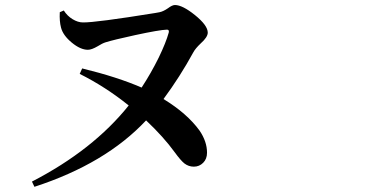

<svg xmlns="http://www.w3.org/2000/svg" viewBox="-20 -716 1540 754"><path d="M115.2 17.6 105.5 -2.9Q345.7 -127 485.4 -301.8Q394.5 -375 293 -425.8L302.7 -447.3Q442.4 -413.1 536.1 -372.1Q573.2 -428.7 603.5 -490.2Q631.8 -548.8 642.6 -587.9Q645.5 -599.6 635.7 -599.6Q605.5 -598.6 510.7 -578.1Q425.8 -559.6 394.5 -549.8Q381.8 -545.9 363.3 -534.2Q339.8 -520.5 325.2 -520.5Q295.9 -520.5 261.7 -548.8Q227.5 -577.1 219.7 -607.4Q212.9 -632.8 214.8 -668L230.5 -674.8Q244.1 -653.3 265.1 -640.6Q286.1 -627.9 305.7 -627.9Q354.5 -627 589.8 -665Q601.6 -667 606.4 -668Q621.1 -670.9 639.6 -683.6Q656.2 -696.3 667 -696.3Q696.3 -696.3 745.1 -657.2Q795.9 -616.2 795.9 -587.9Q795.9 -570.3 768.6 -545.9Q747.1 -525.4 739.3 -510.7Q686.5 -414.1 622.1 -327.1Q714.8 -270.5 763.7 -203.1Q793 -160.2 793 -116.2Q793 -91.8 777.8 -76.7Q762.7 -61.5 741.2 -61.5Q720.7 -61.5 704.1 -74.2Q689.5 -85.9 666 -118.2Q623 -177.7 553.7 -243.2Q394.5 -73.2 115.2 17.6Z"/></svg>

Font: Bpmf GenRyu Min B
Style: B
Weight: 700
Foundry: But Ko
Version: Version 1.320